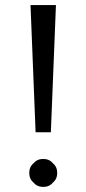

<svg xmlns="http://www.w3.org/2000/svg" viewBox="-20 -720 340 755"><path d="M100 -700H200L180 -200H120ZM112 -78Q126 -95 150 -95Q174 -95 188 -78Q205 -64 205 -40Q205 -16 188 -2Q174 15 150 15Q126 15 112 -2Q95 -16 95 -40Q95 -64 112 -78Z"/></svg>

Font: jost-mod-400
Style: Regular
Weight: 400
Version: Version 3.200; ttfautohint (v0.97) -l 8 -r 50 -G 200 -x 14 -